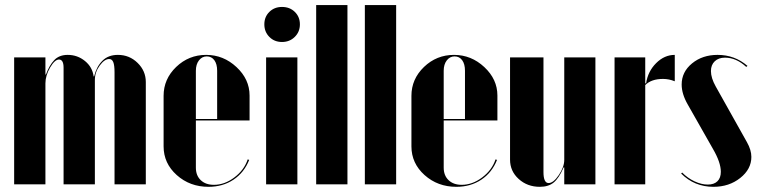

<svg xmlns="http://www.w3.org/2000/svg" viewBox="-20 -719 2961 749"><path d="M347.2 -420.9Q356.4 -459 379.4 -481.9Q402.3 -504.9 439.9 -504.9Q484.9 -504.9 516.8 -473.6Q548.8 -442.4 548.8 -398.9V0H426.8V-437Q426.8 -464.4 421.9 -476.6Q417 -488.8 405.8 -488.8Q387.7 -488.8 368.9 -463.1Q350.1 -437.5 350.1 -407.2V0H228V-455.1Q228 -486.8 210 -486.8Q193.8 -486.8 175.5 -455.6Q157.2 -424.3 157.2 -394V0H35.2V-495.1H157.2V-428.2H159.2Q172.4 -464.4 191.7 -484.6Q210.9 -504.9 244.1 -504.9Q282.2 -504.9 311.5 -481Q340.8 -457 345.2 -420.9Z M618.2 -345.2Q618.2 -410.6 667.2 -457.8Q716.3 -504.9 784.2 -504.9Q851.6 -504.9 902.6 -457.3Q953.6 -409.7 953.6 -346.2V-249H744.1V-64.9Q744.1 -34.2 763.2 -16.1Q782.2 2 814.5 2Q856 2 894.3 -26.9Q932.6 -55.7 946.3 -97.2L952.1 -95.2Q932.6 -45.9 890.9 -18.1Q849.1 9.8 793.5 9.8Q720.7 9.8 669.4 -36.1Q618.2 -82 618.2 -147.9ZM744.1 -254.9H827.1V-442.9Q827.1 -469.2 816.2 -484.1Q805.2 -499 786.6 -499Q768.1 -499 756.1 -483.4Q744.1 -467.8 744.1 -442.9Z M1080.1 -691.9Q1110.4 -691.9 1130.1 -672.6Q1149.9 -653.3 1149.9 -624Q1149.9 -594.7 1129.9 -575Q1109.9 -555.2 1080.1 -555.2Q1050.3 -555.2 1030.8 -575Q1011.2 -594.7 1011.2 -624Q1011.2 -653.3 1030.8 -672.6Q1050.3 -691.9 1080.1 -691.9ZM1018.1 -495.1H1140.1V0H1018.1Z M1213.4 0V-699.2H1335.4V0Z M1403.3 0V-699.2H1525.4V0Z M1585 -345.2Q1585 -410.6 1634 -457.8Q1683.1 -504.9 1751 -504.9Q1818.4 -504.9 1869.4 -457.3Q1920.4 -409.7 1920.4 -346.2V-249H1710.9V-64.9Q1710.9 -34.2 1730 -16.1Q1749 2 1781.2 2Q1822.8 2 1861.1 -26.9Q1899.4 -55.7 1913.1 -97.2L1918.9 -95.2Q1899.4 -45.9 1857.7 -18.1Q1815.9 9.8 1760.3 9.8Q1687.5 9.8 1636.2 -36.1Q1585 -82 1585 -147.9ZM1710.9 -254.9H1793.9V-442.9Q1793.9 -469.2 1783 -484.1Q1772 -499 1753.4 -499Q1734.9 -499 1722.9 -483.4Q1710.9 -467.8 1710.9 -442.9Z M2178.7 -65.9Q2160.6 -23.9 2140.1 -7.1Q2119.6 9.8 2085.9 9.8Q2037.1 9.8 2003.4 -20.8Q1969.7 -51.3 1969.7 -96.2V-495.1H2100.1V-47.9Q2100.1 -4.9 2120.1 -4.9Q2138.7 -4.9 2159.9 -36.1Q2181.2 -67.4 2181.2 -95.2V-495.1H2302.7V0H2181.2V-65.9Z M2377.4 -495.1H2497.1V-394H2500.5Q2507.3 -440.4 2539.6 -472.7Q2571.8 -504.9 2612.3 -504.9V-401.9Q2589.8 -411.1 2566.4 -411.1Q2521 -411.1 2497.1 -387.2V0H2377.4Z M2896 -461.9 2891.1 -458Q2852.1 -494.1 2808.1 -494.1Q2783.2 -494.1 2768.3 -480Q2753.4 -465.8 2753.4 -441.9Q2753.4 -415 2772 -381.8L2894 -164.1Q2911.1 -133.8 2911.1 -106.9Q2911.1 -59.1 2867.7 -24.7Q2824.2 9.8 2763.2 9.8Q2689 9.8 2637.2 -42L2641.1 -45.9Q2662.1 -24.4 2689.2 -11.7Q2716.3 1 2741.2 1Q2765.6 1 2778.8 -12Q2792 -24.9 2792 -48.8Q2792 -85.4 2761.2 -138.2L2663.1 -311Q2639.2 -352.5 2639.2 -389.2Q2639.2 -438.5 2679.7 -471.7Q2720.2 -504.9 2779.3 -504.9Q2846.2 -504.9 2896 -461.9Z"/></svg>

Font: Moniqa Black Display
Style: Regular
Weight: 900
Designer: Rajesh Rajput
Foundry: Rajesh Rajput
Version: Version 1.000